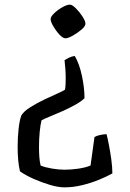

<svg xmlns="http://www.w3.org/2000/svg" viewBox="-20 -527 559 827"><path d="M262 -362Q251 -362 236 -378Q221 -394 209.5 -414Q198 -434 198 -445Q198 -455 213 -469.5Q228 -484 248 -495.5Q268 -507 281 -507Q291 -507 307 -491Q323 -475 335.5 -455.5Q348 -436 348 -425Q348 -414 331 -399.5Q314 -385 293.5 -373.5Q273 -362 262 -362ZM258 280Q231 280 195.5 269.5Q160 259 125 243.5Q90 228 66 211Q56 169 56 105Q56 66 60 29Q64 -8 72 -30Q83 -48 111 -65.5Q139 -83 171.5 -98.5Q204 -114 229 -125Q254 -136 260 -141Q262 -150 262.5 -165.5Q263 -181 263 -193Q263 -210 261.5 -230.5Q260 -251 258 -268Q264 -272 276 -278Q288 -284 302 -286Q322 -252 333 -200Q344 -148 344 -104Q330 -90 304 -75.5Q278 -61 248.5 -48Q219 -35 194.5 -25Q170 -15 159 -9Q154 10 151 41Q148 72 148 107Q148 130 149.5 150Q151 170 155 186Q174 194 203.5 199Q233 204 258 204Q286 204 317 199.5Q348 195 370 186L387 63Q395 58 411 54.5Q427 51 439 51Q443 66 449 96.5Q455 127 459.5 160.5Q464 194 464 220Q441 233 407 247Q373 261 334 270.5Q295 280 258 280Z"/></svg>

Font: Texturina
Style: Regular
Weight: 400
Designer: Guillermo Torres Carreño
Foundry: Omnibus-Type
Version: Version 1.002; ttfautohint (v1.8.3)